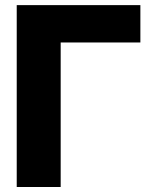

<svg xmlns="http://www.w3.org/2000/svg" viewBox="-20 -748 602 768"><path d="M541.5 -727.5V-578.1H222.7V0H46.9V-727.5Z"/></svg>

Font: Inter Display ExtraBold
Style: Regular
Weight: 800
Designer: Rasmus Andersson
Foundry: rsms
Version: Version 4.000;git-a52131595